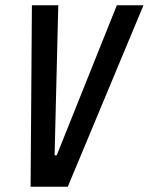

<svg xmlns="http://www.w3.org/2000/svg" viewBox="-20 -708 564 728"><path d="M96 0 101 -688H201L187 -119H195L423 -688H524L237 0Z"/></svg>

Font: Saira Condensed Medium
Style: Italic
Weight: 500
Width: 3
Italic angle: -12°
Designer: Hector Gatti with collaboration of the Omnibus-Type team
Foundry: Omnibus-Type
Version: Version 1.101